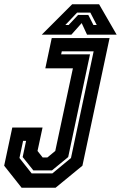

<svg xmlns="http://www.w3.org/2000/svg" viewBox="-22 -878 566 898"><path d="M79 0 -2.5 -103 35.5 -281.5H177L153.5 -172L177.5 -141.5H199.5L236.5 -172L319 -558.5H190L220 -700H490.5L363.5 -103L238 0ZM126 -67H223L310 -139L416 -638H267L264 -624H399L297 -143.5L221 -81H134L84 -143.5L100 -219H86L69 -139ZM315.5 -858H441.5L523.5 -716H385L360 -770L312 -716H173.5ZM338.5 -819 283.5 -761H299L343 -808H391L415 -761H430.5L400.5 -819Z"/></svg>

Font: Tourney Condensed Regular
Style: Bold Italic
Weight: 700
Width: 3
Italic angle: -12°
Designer: Tyler Finck
Foundry: Etcetera Type Co
Version: Version 1.010; ttfautohint (v1.8.3)